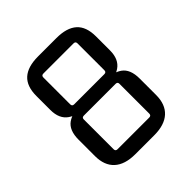

<svg xmlns="http://www.w3.org/2000/svg" viewBox="-176 -765 895 895"><g transform="rotate(-45 271.5 -317.5)"><path d="M334 4H209Q141 4 105.5 -28.5Q70 -61 70 -123V-231Q70 -293 105 -317.5Q140 -342 211 -342L217 -312Q150 -312 112.5 -337.5Q75 -363 75 -422V-514Q75 -578 109 -608.5Q143 -639 211 -639H332Q400 -639 434 -608.5Q468 -578 468 -514V-422Q468 -363 430.5 -337.5Q393 -312 325 -312L332 -342Q403 -342 438 -317.5Q473 -293 473 -231V-123Q473 -61 437.5 -28.5Q402 4 334 4ZM154 -84Q154 -71 167 -71H376Q389 -71 389 -84V-281Q389 -293 376 -293H167Q154 -293 154 -281ZM159 -375Q159 -362 172 -362H371Q384 -362 384 -375V-552Q384 -565 371 -565H172Q159 -565 159 -552Z"/></g></svg>

Font: Gemunu Libre ExtraLight
Style: Regular
Weight: 400
Version: Version 1.100